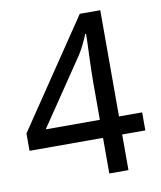

<svg xmlns="http://www.w3.org/2000/svg" viewBox="-81 -784 714 849"><g transform="rotate(-10 275.5 -359.0)"><path d="M341 -160H11V-238L335 -718H427V-241H531V-160H427V0H341ZM341 -241V-415Q341 -442 342 -472Q343 -502 344 -531Q345 -560 346 -585Q347 -610 347 -626H343Q336 -607 323 -581Q310 -555 299 -538L98 -241Z"/></g></svg>

Font: sinhala15
Style: Book
Weight: 400
Designer: Jelle Bosma - Monotype Design Team
Foundry: Monotype Imaging Inc.
Version: Version 2.003